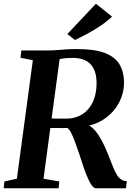

<svg xmlns="http://www.w3.org/2000/svg" viewBox="-25 -1015 732 1035"><path d="M-5 0 -1.5 -37 66 -51.5 152 -690.5 85.5 -703.5 90 -743H230Q259 -743 282.8 -745Q306.5 -747 332.2 -748.8Q358 -750.5 391.5 -750.5Q485.5 -750.5 540.5 -729.2Q595.5 -708 619.2 -668Q643 -628 643.5 -570.5Q643.5 -510.5 614.5 -457.8Q585.5 -405 532.2 -370.5Q479 -336 405 -330L432 -343Q454 -343.5 474 -325Q494 -306.5 511 -278.8Q528 -251 540.8 -222.2Q553.5 -193.5 562 -172Q574 -141.5 583.5 -117.2Q593 -93 603 -75.8Q613 -58.5 626 -49Q639 -39.5 658.5 -38.5L654 0H492.5Q481.5 0 470.5 -14.5Q459.5 -29 448.8 -53.8Q438 -78.5 427 -109.5Q415.5 -144.5 403.8 -180Q392 -215.5 380.8 -246.2Q369.5 -277 358.8 -298.2Q348 -319.5 337 -325.5Q332 -325 319.5 -324.8Q307 -324.5 291.5 -324.8Q276 -325 261.2 -325Q246.5 -325 236 -325L242.5 -377Q251 -376.5 264.8 -376Q278.5 -375.5 293.2 -375.5Q308 -375.5 320.5 -375.5Q333 -375.5 338 -375.5Q377.5 -377 407.2 -392.5Q437 -408 457 -434.8Q477 -461.5 486.8 -497Q496.5 -532.5 495.5 -574Q494 -636 462.5 -669.5Q431 -703 365.5 -703Q355 -703 338.5 -702Q322 -701 305.5 -698.2Q289 -695.5 278 -690.5L300 -723.5L209.5 -51.5L294.5 -37L291 0ZM379.5 -799.5 338 -831.5 492 -995 579 -925.5Q550 -898 514.5 -874.5Q479 -851 444 -832.2Q409 -813.5 379.5 -799.5Z"/></svg>

Font: Merriweather 60pt
Style: Bold Italic
Weight: 700
Italic angle: -7.8°
Version: Version 2.101